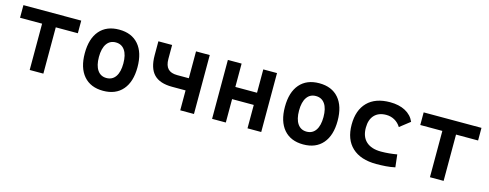

<svg xmlns="http://www.w3.org/2000/svg" viewBox="-24 -1073 4150 1629"><g transform="rotate(15 2051.0 -258.5)"><path d="M232.9 0V-406.7H39.1V-517.6H546.9V-406.7H353V0Z M878.9 9.8Q768.6 9.8 708 -60.5Q647.5 -130.9 647.5 -258.8Q647.5 -387.2 708 -457.3Q768.6 -527.3 878.9 -527.3Q989.3 -527.3 1049.8 -457.3Q1110.4 -387.2 1110.4 -258.8Q1110.4 -130.9 1049.8 -60.5Q989.3 9.8 878.9 9.8ZM878.9 -102.5Q930.2 -102.5 958.3 -143.3Q986.3 -184.1 986.3 -258.8Q986.3 -334 958.3 -374.5Q930.2 -415 878.9 -415Q827.6 -415 799.6 -374.5Q771.5 -334 771.5 -258.8Q771.5 -184.1 799.6 -143.3Q827.6 -102.5 878.9 -102.5Z M1436.5 -174.8Q1327.6 -174.8 1276.1 -228.5Q1224.6 -282.2 1224.6 -395.5V-517.6H1345.2V-395.5Q1345.2 -336.9 1371.6 -309.3Q1397.9 -281.7 1452.6 -281.7H1555.2V-517.6H1675.8V0H1555.2V-174.8Z M2146 0V-205.6H1955.6V0H1835V-517.6H1955.6V-312.5H2146V-517.6H2266.6V0Z M2636.7 9.8Q2526.4 9.8 2465.8 -60.5Q2405.3 -130.9 2405.3 -258.8Q2405.3 -387.2 2465.8 -457.3Q2526.4 -527.3 2636.7 -527.3Q2747.1 -527.3 2807.6 -457.3Q2868.2 -387.2 2868.2 -258.8Q2868.2 -130.9 2807.6 -60.5Q2747.1 9.8 2636.7 9.8ZM2636.7 -102.5Q2688 -102.5 2716.1 -143.3Q2744.1 -184.1 2744.1 -258.8Q2744.1 -334 2716.1 -374.5Q2688 -415 2636.7 -415Q2585.4 -415 2557.4 -374.5Q2529.3 -334 2529.3 -258.8Q2529.3 -184.1 2557.4 -143.3Q2585.4 -102.5 2636.7 -102.5Z M3278.8 9.8Q3141.1 9.8 3066.2 -59.8Q2991.2 -129.4 2991.2 -259.8Q2991.2 -386.7 3060.5 -457Q3129.9 -527.3 3258.8 -527.3Q3337.4 -527.3 3393.1 -497.6Q3448.7 -467.8 3472.7 -412.6L3383.3 -342.8Q3361.8 -377.4 3328.4 -396.2Q3294.9 -415 3254.9 -415Q3188.5 -415 3151.4 -376Q3114.3 -336.9 3114.3 -264.6Q3114.3 -185.5 3160.2 -144Q3206.1 -102.5 3290.5 -102.5Q3326.2 -102.5 3361.6 -106Q3397 -109.4 3430.7 -115.2L3443.4 -4.9Q3403.3 3.9 3361.3 6.8Q3319.3 9.8 3278.8 9.8Z M3748.5 0V-406.7H3554.7V-517.6H4062.5V-406.7H3868.7V0Z"/></g></svg>

Font: CaskaydiaCove NFP SemiBold
Style: Regular
Weight: 600
Designer: Aaron Bell
Foundry: Saja Typeworks
Version: Version 2111.001; VTT 6.35;Nerd Fonts 3.1.1